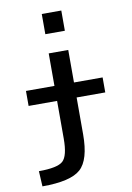

<svg xmlns="http://www.w3.org/2000/svg" viewBox="-103 -814 752 1096"><g transform="rotate(-10 273.0 -266.0)"><path d="M218.8 -633.8V-751H332V-633.8ZM53.7 -247.1V-334H218.8V-522.5H332V-334H498V-247.1H332V-33.2Q332 114.3 273.9 166.5Q215.8 218.8 51.8 218.8L46.9 129.9Q155.3 129.9 187 100.6Q218.8 71.3 218.8 -28.3V-247.1Z"/></g></svg>

Font: Gen Shin Gothic Medium
Style: Regular
Weight: 500
Designer: [Source Han Sans]
Ryoko NISHIZUKA  (kana & ideographs); Paul D. Hunt (Latin, Greek & Cyrillic); Wenlong ZHANG  (bopomofo
Version: Version 1.002.20150607